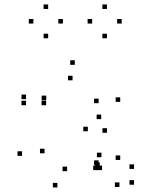

<svg xmlns="http://www.w3.org/2000/svg" viewBox="-20 -800 660 842"><path d="M94.2 -365.3V-385.3H74.2V-365.3ZM94.2 -338.5V-358.5H74.2V-338.5ZM182.3 -338.5V-358.5H162.3V-338.5ZM182.7 -360.7V-380.7H162.7V-360.7ZM298.2 -447.8V-467.8H278.2V-447.8ZM412.5 -347.5V-367.5H392.5V-347.5ZM412.5 -76.7V-96.7H392.5V-76.7ZM417.5 -67.8V-87.8H397.5V-67.8ZM503.8 20V0H483.8V20ZM567.8 10V-10H547.8V10ZM567.8 -59.2V-79.2H547.8V-59.2ZM507.2 -98.5V-118.5H487.2V-98.5ZM507.2 -353.2V-373.2H487.2V-353.2ZM308 -515.7V-535.7H288V-515.7ZM423.8 -277.5V-297.5H403.8V-277.5ZM76.7 -116.5V-136.5H56.7V-116.5ZM231.8 22V2H211.8V22ZM408.8 -54V-74H388.8V-54ZM427.5 -54V-74H407.5V-54ZM425 -110.5V-130.5H405V-110.5ZM274.3 -49.3V-69.3H254.3V-49.3ZM175.3 -127.8V-147.8H155.3V-127.8ZM365.2 -224.3V-244.3H345.2V-224.3ZM449.3 -217.8V-237.8H429.3V-217.8ZM255.8 -696.7V-716.7H235.8V-696.7ZM191.2 -760.5V-780.5H171.2V-760.5ZM126.3 -696.7V-716.7H106.3V-696.7ZM191.2 -632.2V-652.2H171.2V-632.2ZM513.7 -696.7V-716.7H493.7V-696.7ZM449 -760.5V-780.5H429V-760.5ZM384.2 -696.7V-716.7H364.2V-696.7ZM449 -632.2V-652.2H429V-632.2Z"/></svg>

Font: Monaspace Neon Dots Var
Style: Regular
Weight: 400
Designer: Riley Cran and the Lettermatic Team
Version: Version 1.100 (Monaspace Neon Dots)